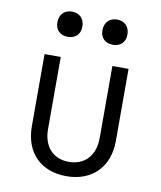

<svg xmlns="http://www.w3.org/2000/svg" viewBox="-87 -843 773 923"><g transform="rotate(10 300.0 -382.0)"><path d="M410 -651C447 -651 471 -674 471 -711C471 -750 447 -774 410 -774C373 -774 349 -750 349 -711C349 -674 373 -651 410 -651ZM190 -651C227 -651 251 -674 251 -711C251 -750 227 -774 190 -774C153 -774 129 -750 129 -711C129 -674 153 -651 190 -651ZM299 10C424 10 505 -70 505 -198V-550H426V-198C426 -113 377 -60 299 -60C222 -60 174 -113 174 -198V-550H95V-198C95 -70 174 10 299 10Z"/></g></svg>

Font: JetBrains Mono Light
Style: Regular
Weight: 336
Monospace: yes
Designer: Philipp Nurullin, Konstantin Bulenkov
Foundry: JetBrains
Version: Version 2.305